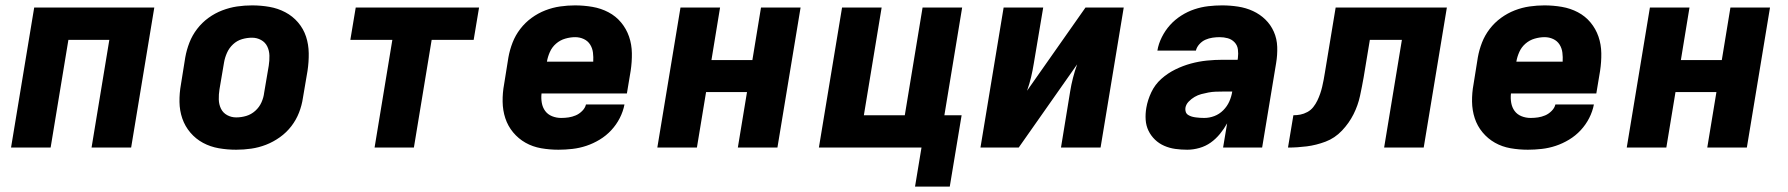

<svg xmlns="http://www.w3.org/2000/svg" viewBox="-20 -548 6640 713"><path d="M21 0 107 -520H553L467 0H320L386 -400H234L168 0Z M857 8Q824 8 792.5 2.5Q761 -3 734 -17.5Q707 -32 687 -55.5Q667 -79 657 -108Q647 -137 646.5 -169.5Q646 -202 652 -235L668 -335Q673 -363 683.5 -390Q694 -417 712 -440.5Q730 -464 754 -481.5Q778 -499 805.5 -509.5Q833 -520 860.5 -524Q888 -528 916 -528Q949 -528 980.5 -522.5Q1012 -517 1039.5 -502.5Q1067 -488 1087 -464.5Q1107 -441 1116.5 -412Q1126 -383 1126.5 -350.5Q1127 -318 1122 -285L1105 -185Q1101 -157 1090.5 -130Q1080 -103 1062 -79.5Q1044 -56 1019.5 -38.5Q995 -21 968 -10.5Q941 0 913 4Q885 8 857 8ZM857 -112Q876 -112 894.5 -117.5Q913 -123 928 -136.5Q943 -150 951 -168Q959 -186 961 -204L978 -304Q981 -323 980.5 -341.5Q980 -360 972.5 -375.5Q965 -391 949.5 -399.5Q934 -408 916 -408Q897 -408 878.5 -402.5Q860 -397 845.5 -383.5Q831 -370 823 -352Q815 -334 812 -316L795 -216Q792 -197 792.5 -178.5Q793 -160 800.5 -144.5Q808 -129 823.5 -120.5Q839 -112 857 -112Z M1371 0 1437 -400H1281L1301 -520H1759L1739 -400H1583L1517 0Z M2054 8Q2021 8 1989.5 2.5Q1958 -3 1931.5 -18Q1905 -33 1885.5 -56.5Q1866 -80 1856.5 -109Q1847 -138 1846.5 -170.5Q1846 -203 1852 -235L1868 -335Q1873 -363 1883.5 -390Q1894 -417 1912 -440.5Q1930 -464 1954 -481.5Q1978 -499 2005 -509.5Q2032 -520 2060 -524Q2088 -528 2115 -528Q2148 -528 2180 -522.5Q2212 -517 2239.5 -502.5Q2267 -488 2286.5 -464.5Q2306 -441 2316 -412Q2326 -383 2326.5 -350.5Q2327 -318 2322 -285L2308 -201H1991Q1989 -183 1992 -166Q1995 -149 2004.5 -136Q2014 -123 2030 -116.5Q2046 -110 2064 -110Q2078 -110 2091.5 -112Q2105 -114 2118 -119.5Q2131 -125 2142 -136Q2153 -147 2156 -160H2299Q2294 -134 2281.5 -109.5Q2269 -85 2250 -64.5Q2231 -44 2207 -29.5Q2183 -15 2157.5 -6.5Q2132 2 2105.5 5Q2079 8 2054 8ZM2011 -319H2183Q2184 -336 2182 -352.5Q2180 -369 2171.5 -382.5Q2163 -396 2148 -403Q2133 -410 2116 -410Q2098 -410 2079 -404.5Q2060 -399 2045 -386Q2030 -373 2022 -355Q2014 -337 2011 -319Z M2421 0 2507 -520H2654L2622 -325H2774L2806 -520H2953L2867 0H2720L2754 -206H2602L2568 0Z M3378 145 3402 0H3021L3107 -520H3254L3188 -120H3340L3406 -520H3553L3487 -120H3551L3507 145Z M3621 0 3707 -520H3854L3819 -312Q3815 -287 3809 -261.5Q3803 -236 3794 -211L4011 -520H4153L4067 0H3920L3954 -208Q3958 -233 3964.5 -258.5Q3971 -284 3980 -309L3763 0Z M4389 8Q4366 8 4344.5 5Q4323 2 4303.5 -6.5Q4284 -15 4269 -29.5Q4254 -44 4245 -62.5Q4236 -81 4234.5 -103Q4233 -125 4237 -148Q4242 -177 4255.5 -205.5Q4269 -234 4292.5 -255Q4316 -276 4344.5 -290Q4373 -304 4402.5 -312Q4432 -320 4461.5 -323Q4491 -326 4520 -326H4576L4577 -333Q4579 -349 4577 -364.5Q4575 -380 4564.5 -391Q4554 -402 4539.5 -406Q4525 -410 4509 -410Q4496 -410 4482.5 -408Q4469 -406 4456.5 -400.5Q4444 -395 4434 -384Q4424 -373 4421 -360H4278Q4282 -385 4294.5 -410Q4307 -435 4325 -455Q4343 -475 4366.5 -490Q4390 -505 4415.5 -513.5Q4441 -522 4467 -525Q4493 -528 4518 -528Q4548 -528 4577.5 -523.5Q4607 -519 4633 -507Q4659 -495 4679 -475.5Q4699 -456 4710.5 -430Q4722 -404 4723 -374Q4724 -344 4719 -314L4667 0H4522L4537 -90Q4526 -70 4510.5 -51Q4495 -32 4476 -18.5Q4457 -5 4434 1.5Q4411 8 4389 8ZM4452 -110Q4471 -110 4489.5 -117Q4508 -124 4522.5 -138.5Q4537 -153 4545 -171Q4553 -189 4556 -208H4520Q4507 -208 4494 -207.5Q4481 -207 4467.5 -204.5Q4454 -202 4441 -198.5Q4428 -195 4416 -188Q4404 -181 4394 -170.5Q4384 -160 4382 -147Q4381 -139 4383.5 -132Q4386 -125 4392.5 -121Q4399 -117 4406 -115Q4413 -113 4421 -112Q4429 -111 4436.5 -110.5Q4444 -110 4452 -110Z M4763 0 4783 -120Q4796 -120 4809 -122.5Q4822 -125 4835 -132Q4848 -139 4857 -150.5Q4866 -162 4872 -174.5Q4878 -187 4882.5 -200Q4887 -213 4890 -226Q4893 -239 4895.5 -252Q4898 -265 4900 -278L4940 -520H5353L5267 0H5120L5186 -400H5067L5044 -261Q5038 -227 5030.5 -192Q5023 -157 5006.5 -124Q4990 -91 4963.5 -63Q4937 -35 4902.5 -22Q4868 -9 4833 -4.5Q4798 0 4763 0Z M5654 8Q5621 8 5589.5 2.5Q5558 -3 5531.5 -18Q5505 -33 5485.5 -56.5Q5466 -80 5456.5 -109Q5447 -138 5446.5 -170.5Q5446 -203 5452 -235L5468 -335Q5473 -363 5483.5 -390Q5494 -417 5512 -440.5Q5530 -464 5554 -481.5Q5578 -499 5605 -509.5Q5632 -520 5660 -524Q5688 -528 5715 -528Q5748 -528 5780 -522.5Q5812 -517 5839.5 -502.5Q5867 -488 5886.5 -464.5Q5906 -441 5916 -412Q5926 -383 5926.5 -350.5Q5927 -318 5922 -285L5908 -201H5591Q5589 -183 5592 -166Q5595 -149 5604.5 -136Q5614 -123 5630 -116.5Q5646 -110 5664 -110Q5678 -110 5691.5 -112Q5705 -114 5718 -119.5Q5731 -125 5742 -136Q5753 -147 5756 -160H5899Q5894 -134 5881.5 -109.5Q5869 -85 5850 -64.5Q5831 -44 5807 -29.5Q5783 -15 5757.5 -6.5Q5732 2 5705.5 5Q5679 8 5654 8ZM5611 -319H5783Q5784 -336 5782 -352.5Q5780 -369 5771.5 -382.5Q5763 -396 5748 -403Q5733 -410 5716 -410Q5698 -410 5679 -404.5Q5660 -399 5645 -386Q5630 -373 5622 -355Q5614 -337 5611 -319Z M6021 0 6107 -520H6254L6222 -325H6374L6406 -520H6553L6467 0H6320L6354 -206H6202L6168 0Z"/></svg>

Font: Iosevka Heavy Extended Oblique
Style: Regular
Weight: 900
Width: 7
Italic angle: -9°
Monospace: yes
Designer: Belleve Invis
Foundry: Belleve Invis
Version: Version 32.5.0; ttfautohint (v1.8.4)